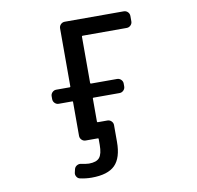

<svg xmlns="http://www.w3.org/2000/svg" viewBox="-99 -857 1198 1166"><g transform="rotate(-10 500.0 -273.5)"><path d="M526.4 -118.2Q541 -118.2 551.3 -107.9Q561.5 -97.7 561.5 -84V19.5Q561.5 118.2 517.1 162.6Q472.7 207 373 207Q337.9 207 301.8 199.2Q288.1 196.3 280.8 183.6Q273.4 170.9 277.3 157.2L282.2 136.7Q286.1 124 298.3 117.2Q310.5 110.4 324.2 113.3Q348.6 119.1 371.1 120.1Q418 120.1 436.5 97.7Q455.1 75.2 455.1 19.5V-17.6Q455.1 -21.5 450.2 -21.5H418.9H376Q361.3 -21.5 351.1 -31.7Q340.8 -42 340.8 -56.6V-265.6Q340.8 -269.5 336.9 -269.5H252.9Q239.3 -269.5 229 -279.8Q218.8 -290 218.8 -304.7V-322.3Q218.8 -335.9 229 -346.2Q239.3 -356.4 252.9 -356.4H336.9Q340.8 -356.4 340.8 -361.3V-718.8Q340.8 -733.4 351.1 -743.7Q361.3 -753.9 376 -753.9H739.3Q753.9 -753.9 764.2 -743.7Q774.4 -733.4 774.4 -718.8V-685.5Q774.4 -671.9 764.2 -661.6Q753.9 -651.4 739.3 -651.4H467.8Q462.9 -651.4 462.9 -646.5V-361.3Q462.9 -356.4 467.8 -356.4H627.9Q642.6 -356.4 652.8 -346.2Q663.1 -335.9 663.1 -322.3V-304.7Q663.1 -290 652.8 -279.8Q642.6 -269.5 627.9 -269.5H467.8Q462.9 -269.5 462.9 -265.6V-123Q462.9 -118.2 467.8 -118.2Z"/></g></svg>

Font: Gen Jyuu Gothic L Monospace Medium
Style: Regular
Weight: 500
Designer: [Source Han Sans]
Ryoko NISHIZUKA  (kana & ideographs); Paul D. Hunt (Latin, Greek & Cyrillic); Wenlong ZHANG  (bopomofo
Version: Version 1.002.20150607